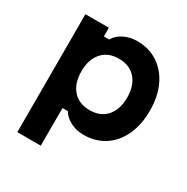

<svg xmlns="http://www.w3.org/2000/svg" viewBox="-185 -790 1120 1149"><g transform="rotate(30 375.0 -215.5)"><path d="M88 200V-615H250V-555H287Q306 -590 347.5 -610.5Q389 -631 438 -631Q520 -631 581.5 -590.5Q643 -550 677 -477.5Q711 -405 711 -308Q711 -210 677 -137Q643 -64 581.5 -24Q520 16 438 16Q389 16 347.5 -5Q306 -26 287 -60H250V200ZM396 -130Q470 -130 512 -177.5Q554 -225 554 -308Q554 -390 512 -437.5Q470 -485 396 -485Q322 -485 280 -437.5Q238 -390 238 -307Q238 -225 280 -177.5Q322 -130 396 -130Z"/></g></svg>

Font: Martian Mono SemiExpanded
Style: Bold
Weight: 700
Width: 6
Designer: Roman Shamin
Foundry: Evil Martians
Version: Version 1.000